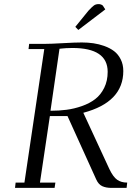

<svg xmlns="http://www.w3.org/2000/svg" viewBox="-20 -916 653 936"><path d="M53.2 0 56.2 -25.9H99.1L195.8 -676.8H119.1L122.1 -702.1H196.8Q227.1 -702.1 287.1 -705.6Q347.2 -709 378.9 -709Q408.2 -709 435.3 -705.1Q462.4 -701.2 489.5 -691.4Q516.6 -681.6 536.4 -666.5Q556.2 -651.4 568.6 -626.5Q581.1 -601.6 581.1 -569.8Q581.1 -418 386.2 -366.2L513.2 -91.8Q531.7 -53.2 551.3 -39.6Q570.8 -25.9 600.1 -25.9L597.2 0H523.9Q496.6 0 478.3 -8.5Q460 -17.1 449.2 -41L309.1 -350.1H223.1L174.8 -25.9H250L246.1 0ZM226.1 -376Q267.6 -376 304.7 -380.9Q341.8 -385.7 379.4 -398.9Q417 -412.1 444.1 -432.9Q471.2 -453.6 488 -487.8Q504.9 -522 504.9 -565.9Q504.9 -682.1 333 -682.1Q317.9 -682.1 302 -681.2Q286.1 -680.2 278.3 -679.2L270 -678.2ZM347.2 -785.2 411.1 -863.8Q429.2 -883.3 438.2 -889.6Q447.3 -896 460.9 -896Q466.3 -896 471.4 -894.3Q476.6 -892.6 478.5 -890.6L481 -889.2L493.2 -870.1L361.8 -770Z"/></svg>

Font: Dehuti
Style: Italic
Weight: 400
Version: Version 1.2